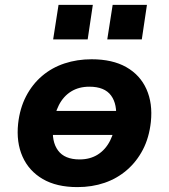

<svg xmlns="http://www.w3.org/2000/svg" viewBox="-20 -753 690 784"><path d="M296 11Q211 11 154.5 -22Q98 -55 72 -113.5Q46 -172 54 -248Q61 -311 86.5 -360Q112 -409 152 -443Q192 -477 243.5 -494Q295 -511 354 -511Q439 -511 495.5 -479Q552 -447 578 -389Q604 -331 596 -255Q589 -191 563.5 -142Q538 -93 498 -58.5Q458 -24 407 -6.5Q356 11 296 11ZM305 -102Q348 -102 379.5 -122Q411 -142 429.5 -178.5Q448 -215 453 -264Q460 -327 433.5 -363Q407 -399 345 -399Q302 -399 270.5 -379.5Q239 -360 220.5 -324Q202 -288 197 -239Q190 -175 217 -138.5Q244 -102 305 -102ZM154 -202 170 -300H496L480 -202ZM418 -592 440 -733H580L559 -592ZM197 -592 219 -733H359L338 -592Z"/></svg>

Font: Nunito Sans 8pt ExtraBold
Style: Italic
Weight: 800
Italic angle: -9°
Version: Version 3.101;gftools[0.9.27]